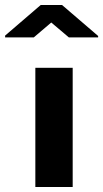

<svg xmlns="http://www.w3.org/2000/svg" viewBox="-80 -746 411 766"><path d="M210 -475.6V0H61V-475.6ZM311.5 -596.7H194.8L124.5 -656.2L54.7 -596.7H-59.6V-604L82.5 -726.1H167.5L311.5 -602.5Z"/></svg>

Font: Yantramanav Black
Style: Regular
Weight: 900
Version: Version 1.001;PS 1.0;hotconv 1.0.72;makeotf.lib2.5.5900; ttf